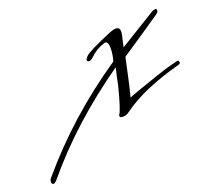

<svg xmlns="http://www.w3.org/2000/svg" viewBox="-274 -395 716 650"><g transform="rotate(-20 84.0 -70.0)"><path d="M-183 149Q-190 149 -190 140Q-190 132 -183 125Q-114 43 -31.5 -31Q51 -105 148 -171Q155 -195 155 -216Q155 -245 140 -240Q109 -230 87 -208Q79 -200 72 -200Q65 -200 65 -206Q65 -211 72 -218Q86 -232 170 -267Q185 -273 194 -273Q208 -273 208 -257Q208 -250 197 -204L329 -285Q336 -289 341 -289Q347 -289 347 -284Q347 -276 337 -270Q314 -254 278.5 -230Q243 -206 192 -172L175 -94Q173 -84 169.5 -69.5Q166 -55 161 -36Q169 -40 195 -49Q221 -58 267 -74Q281 -79 302 -85.5Q323 -92 352 -99Q357 -99 358 -93V-91Q358 -87 352 -85Q213 -48 138 8Q127 16 115 16Q104 16 104 10Q104 6 107 2Q109 0 111.5 -7.5Q114 -15 118 -26Q125 -47 136 -91Q138 -103 141.5 -118Q145 -133 149 -150Q55 -84 -25 -11.5Q-105 61 -172 142Q-179 149 -183 149Z"/></g></svg>

Font: Whisper
Style: Regular
Weight: 400
Designer: Robert E. Leuschke
Foundry: Robert E. Leuschke
Version: Version 1.010; ttfautohint (v1.8.4.7-5d5b)